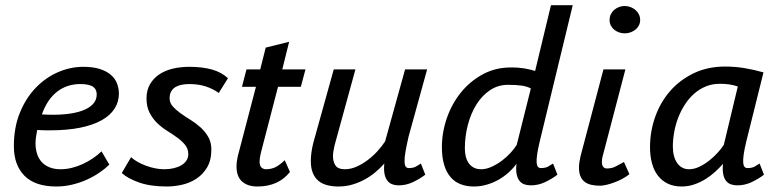

<svg xmlns="http://www.w3.org/2000/svg" viewBox="-20 -692 2929 723"><path d="M391.6 -72.3Q375.5 -56.2 353.5 -41.3Q331.5 -26.4 305.7 -14.9Q279.8 -3.4 251 3.4Q222.2 10.3 192.4 10.3Q112.3 10.3 72.3 -30Q32.2 -70.3 32.2 -141.6Q32.2 -211.9 54.7 -267.1Q77.1 -322.3 114 -360.8Q150.9 -399.4 197.8 -419.9Q244.6 -440.4 293.5 -440.4Q329.6 -440.4 355.2 -432.4Q380.9 -424.3 397 -410.6Q413.1 -397 420.4 -378.4Q427.7 -359.9 427.7 -339.4Q427.7 -308.1 411.1 -282.5Q394.5 -256.8 362.1 -238.8Q329.6 -220.7 280.8 -210.9Q231.9 -201.2 167.5 -201.2Q156.2 -201.2 144.8 -201.4Q133.3 -201.7 120.1 -202.6Q117.2 -188.5 115.5 -175.5Q113.8 -162.6 113.8 -153.3Q113.8 -131.3 119.4 -113.3Q125 -95.2 136.7 -82.3Q148.4 -69.3 166.3 -62Q184.1 -54.7 208.5 -54.7Q229 -54.7 250 -59.8Q271 -64.9 291.3 -74.2Q311.5 -83.5 329.6 -95.7Q347.7 -107.9 362.3 -122.1ZM282.2 -375.5Q232.4 -375.5 195.3 -346.9Q158.2 -318.4 137.7 -261.2Q185.1 -258.3 223.1 -261.7Q261.2 -265.1 288.1 -274.7Q314.9 -284.2 329.6 -299.6Q344.2 -314.9 344.2 -336.4Q344.2 -343.8 341.8 -350.8Q339.4 -357.9 332.8 -363.5Q326.2 -369.1 314 -372.3Q301.8 -375.5 282.2 -375.5Z M689 -111.3Q689 -131.8 677.2 -146.2Q665.5 -160.6 648.2 -173.3Q630.9 -186 610.4 -198.7Q589.8 -211.4 572.5 -228Q555.2 -244.6 543.5 -267.1Q531.7 -289.6 531.7 -321.8Q531.7 -352.5 544.9 -375Q558.1 -397.5 580.1 -412.1Q602.1 -426.8 631.1 -433.6Q660.2 -440.4 692.4 -440.4Q741.7 -440.4 778.1 -430.2Q814.5 -419.9 838.4 -397.5L803.7 -341.8Q782.7 -357.4 754.9 -366.5Q727.1 -375.5 692.4 -375.5Q678.2 -375.5 665 -373Q651.9 -370.6 641.6 -364.7Q631.3 -358.9 625 -348.4Q618.7 -337.9 618.7 -321.8Q618.7 -304.7 630.4 -291.5Q642.1 -278.3 659.4 -265.9Q676.8 -253.4 697.3 -240.7Q717.8 -228 735.1 -212.4Q752.4 -196.8 764.2 -176.5Q775.9 -156.2 775.9 -128.9Q775.9 -88.4 759.8 -61.5Q743.7 -34.7 719.2 -18.8Q694.8 -2.9 665.3 3.7Q635.7 10.3 608.9 10.3Q545.9 10.3 503.4 -4.9Q460.9 -20 438.5 -40.5L473.6 -100.1Q482.9 -91.3 497.3 -83Q511.7 -74.7 528.6 -68.4Q545.4 -62 563.5 -58.3Q581.5 -54.7 598.6 -54.7Q617.7 -54.7 634.3 -58.6Q650.9 -62.5 663.1 -69.8Q675.3 -77.1 682.1 -87.6Q689 -98.1 689 -111.3Z M908.2 -430.7H960L980.5 -512.7L1068.8 -534.7L1043 -430.7H1130.4L1112.8 -365.2H1026.9L962.4 -116.7Q959.5 -104 958.5 -96.9Q957.5 -89.8 957.5 -84.5Q957.5 -67.4 964.8 -61Q972.2 -54.7 980.5 -54.7Q1004.9 -54.7 1021.7 -64.9Q1038.6 -75.2 1052.2 -88.9L1071.8 -44.4Q1028.3 10.3 949.2 10.3Q912.6 10.3 891.6 -8.5Q870.6 -27.3 870.6 -65.4Q870.6 -73.2 871.6 -82.3Q872.6 -91.3 875 -102.1L943.8 -365.2H891.1Z M1518.6 -177.7Q1510.3 -142.1 1506.6 -119.1Q1502.9 -96.2 1503.4 -82.8Q1503.9 -69.3 1508.1 -64.2Q1512.2 -59.1 1519 -59.1Q1536.6 -59.1 1546.6 -64.9Q1556.6 -70.8 1564.9 -76.2L1581.5 -34.2Q1560.5 -18.1 1534.4 -5.9Q1508.3 6.3 1480 5.9Q1467.3 5.9 1456.5 1.7Q1445.8 -2.4 1438.5 -12Q1431.2 -21.5 1428 -37.1Q1424.8 -52.7 1427.2 -76.2Q1412.6 -59.6 1394 -43.9Q1375.5 -28.3 1353.8 -16.4Q1332 -4.4 1307.1 2.9Q1282.2 10.3 1254.4 10.3Q1232.4 10.3 1213.4 5.6Q1194.3 1 1180.4 -10Q1166.5 -21 1158.4 -39.6Q1150.4 -58.1 1150.4 -85.9Q1150.4 -100.6 1152.8 -118.4Q1155.3 -136.2 1159.7 -153.8L1236.8 -430.7H1318.4L1239.7 -144Q1237.3 -132.8 1235.6 -122.8Q1233.9 -112.8 1233.9 -103.5Q1233.9 -83 1243.4 -68.8Q1252.9 -54.7 1278.3 -54.7Q1300.8 -54.7 1322.8 -64.5Q1344.7 -74.2 1364.7 -89.4Q1384.8 -104.5 1401.6 -123Q1418.5 -141.6 1430.2 -159.7L1505.4 -430.7H1588.4Z M1792 -54.7Q1811 -54.7 1831.3 -64Q1851.6 -73.2 1869.9 -86.9Q1888.2 -100.6 1902.8 -116.7Q1917.5 -132.8 1925.8 -146.5L1979 -358.9Q1964.4 -366.7 1944.6 -369.6Q1924.8 -372.6 1893.1 -372.6Q1855.5 -372.6 1825.4 -352.5Q1795.4 -332.5 1774.4 -299.1Q1753.4 -265.6 1741.9 -222.4Q1730.5 -179.2 1730.5 -132.8Q1730.5 -117.2 1733.9 -103Q1737.3 -88.9 1744.6 -78.1Q1752 -67.4 1763.7 -61Q1775.4 -54.7 1792 -54.7ZM2012.2 -158.2Q2005.4 -129.9 2002.7 -110.8Q2000 -91.8 2000.7 -80.3Q2001.5 -68.8 2005.6 -64Q2009.8 -59.1 2016.6 -59.1Q2034.2 -59.1 2044.2 -64.9Q2054.2 -70.8 2062.5 -76.2L2079.1 -34.2Q2058.1 -18.1 2032 -5.9Q2005.9 6.3 1977.5 5.9Q1964.8 5.9 1954.1 2Q1943.4 -2 1936 -11.2Q1928.7 -20.5 1925.5 -36.1Q1922.4 -51.8 1924.8 -75.2Q1912.6 -58.1 1895.3 -42.5Q1877.9 -26.9 1857.2 -15.1Q1836.4 -3.4 1812.7 3.4Q1789.1 10.3 1764.6 10.3Q1736.8 10.3 1714.6 1.7Q1692.4 -6.8 1676.8 -24.9Q1661.1 -43 1652.6 -71Q1644 -99.1 1644 -137.7Q1644 -193.4 1662.6 -247.1Q1681.2 -300.8 1715.3 -343.3Q1749.5 -385.7 1797.4 -411.9Q1845.2 -438 1903.8 -438Q1919.9 -438 1932.4 -437Q1944.8 -436 1955.3 -434.3Q1965.8 -432.6 1975.3 -430.2Q1984.9 -427.7 1995.1 -424.8L2054.7 -672.4H2136.7Z M2275.4 -617.2Q2275.4 -627.9 2279.8 -637.5Q2284.2 -647 2292 -654.1Q2299.8 -661.1 2310.3 -665.3Q2320.8 -669.4 2332.5 -669.4Q2344.2 -669.4 2354.7 -665.3Q2365.2 -661.1 2373.3 -654.1Q2381.3 -647 2386 -637.5Q2390.6 -627.9 2390.6 -617.2Q2390.6 -606 2386 -596.7Q2381.3 -587.4 2373.3 -580.8Q2365.2 -574.2 2354.7 -570.3Q2344.2 -566.4 2332.5 -566.4Q2320.8 -566.4 2310.3 -570.3Q2299.8 -574.2 2292 -580.8Q2284.2 -587.4 2279.8 -596.7Q2275.4 -606 2275.4 -617.2ZM2249.5 -104Q2247.6 -97.2 2247.1 -91.6Q2246.6 -85.9 2246.6 -82Q2246.6 -69.3 2251.7 -63.5Q2256.8 -57.6 2265.1 -57.6Q2284.7 -57.6 2299.3 -65.7Q2314 -73.7 2329.6 -82L2350.1 -36.1Q2338.4 -26.4 2323 -18.3Q2307.6 -10.3 2292.2 -4.6Q2276.9 1 2262.9 4.2Q2249 7.3 2239.3 7.3Q2221.2 7.3 2206.5 3.9Q2191.9 0.5 2181.6 -7.3Q2171.4 -15.1 2165.8 -28.3Q2160.2 -41.5 2160.2 -61Q2160.2 -78.6 2166 -103.5L2252.4 -430.7H2335Z M2790 -158.2Q2783.2 -129.9 2780.5 -110.8Q2777.8 -91.8 2778.6 -80.3Q2779.3 -68.8 2783.4 -64Q2787.6 -59.1 2794.4 -59.1Q2812 -59.1 2822 -64.9Q2832 -70.8 2840.3 -76.2L2856.9 -34.2Q2835.9 -18.1 2809.8 -5.9Q2783.7 6.3 2755.4 5.9Q2742.7 5.9 2731.9 2Q2721.2 -2 2713.9 -11.2Q2706.5 -20.5 2703.4 -36.1Q2700.2 -51.8 2702.6 -75.2Q2689.9 -60.5 2673.3 -45.4Q2656.7 -30.3 2637 -17.8Q2617.2 -5.4 2594.5 2.4Q2571.8 10.3 2546.9 10.3Q2517.1 10.3 2494.6 -0.5Q2472.2 -11.2 2457.3 -30.8Q2442.4 -50.3 2435.1 -77.4Q2427.7 -104.5 2427.7 -137.2Q2427.7 -197.3 2447.3 -252.2Q2466.8 -307.1 2503.4 -349.1Q2540 -391.1 2592.5 -416.3Q2645 -441.4 2710.4 -441.4Q2748.5 -441.4 2784.7 -435.3Q2820.8 -429.2 2855 -419.4ZM2574.7 -54.7Q2593.8 -54.7 2613.3 -64Q2632.8 -73.2 2650.4 -87.2Q2668 -101.1 2682.4 -116.9Q2696.8 -132.8 2705.6 -146.5L2758.3 -366.2Q2730.5 -376.5 2690.9 -376.5Q2662.1 -376.5 2637.7 -366.5Q2613.3 -356.4 2593.8 -339.1Q2574.2 -321.8 2559.1 -298.3Q2543.9 -274.9 2533.9 -248.8Q2523.9 -222.7 2518.8 -194.6Q2513.7 -166.5 2513.7 -140.1Q2513.7 -101.6 2530 -78.1Q2546.4 -54.7 2574.7 -54.7Z"/></svg>

Font: PT Astra Sans
Style: Italic
Weight: 400
Italic angle: -16°
Designer: A.Korolkova, I. Chaeva
Foundry: ParaType Ltd
Version: Version 1.001; ttfautohint (v1.6)